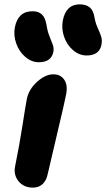

<svg xmlns="http://www.w3.org/2000/svg" viewBox="-20 -880 490 886"><path d="M379.9 -624Q345.7 -624 317.1 -648.4Q288.6 -672.9 275.6 -710.7Q262.7 -748.5 270 -786.1Q284.7 -859.9 348.1 -859.9Q377 -859.9 394 -845.9Q411.1 -832 416 -799.8Q420.4 -773.9 430.9 -751Q441.4 -728 446.8 -711.4Q452.1 -694.8 448.2 -673.8Q438.5 -624 379.9 -624ZM159.2 -592.8Q125.5 -592.8 96.7 -617.4Q67.9 -642.1 54.7 -679.9Q41.5 -717.8 48.8 -754.9Q63.5 -828.1 129.9 -828.1Q157.2 -828.1 173.1 -813.5Q189 -798.8 194.8 -764.2Q198.7 -736.3 208.7 -711.9Q218.8 -687.5 224.1 -671.9Q229.5 -656.2 226.1 -640.1Q216.3 -592.8 159.2 -592.8ZM131.8 -14.2Q89.4 -14.2 65.4 -43.9Q41.5 -73.7 49.8 -112.8Q69.8 -211.4 84 -303Q98.1 -394.5 104 -423.8Q112.8 -467.8 151.1 -502.4Q189.5 -537.1 226.1 -537.1Q258.8 -537.1 276.1 -512.7Q293.5 -488.3 285.2 -444.8Q278.3 -407.7 242.2 -256.3Q206.1 -105 200.2 -77.1Q194.3 -47.4 176.8 -30.8Q159.2 -14.2 131.8 -14.2Z"/></svg>

Font: Shantell Sans Bouncy
Style: Bold Italic
Weight: 700
Italic angle: -11.31°
Designer: Stephen Nixon, Anya Danilova, Shantell Martin
Foundry: Arrow Type
Version: Version 1.006;[9816181b4]